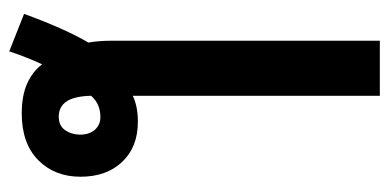

<svg xmlns="http://www.w3.org/2000/svg" viewBox="-233 -571 841 415"><g transform="rotate(90 187.5 -363.5)"><path d="M91 37 10 5Q42 -83 72 -134Q70 -145 69 -158Q68 -171 68 -186V-764H187V-230Q210 -241 243 -241Q298 -241 330 -207Q362 -173 362 -117Q362 -61 326 -25.5Q290 10 225 10Q187 10 161 -1.5Q135 -13 119 -34Q112 -19 105 -1.5Q98 16 91 37ZM232 -70Q252 -70 261.5 -84Q271 -98 271 -116Q271 -136 260.5 -148Q250 -160 233 -160Q220 -160 208.5 -155.5Q197 -151 187 -140Q188 -103 199.5 -86.5Q211 -70 232 -70Z"/></g></svg>

Font: Avrile Sans Condensed SemiBold
Style: Regular
Weight: 600
Width: 3
Designer: Monotype Design Team
Foundry: Monotype Imaging Inc.
Version: Version 2.001;September 10, 2019;FontCreator 11.5.0.2425 64-